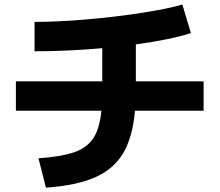

<svg xmlns="http://www.w3.org/2000/svg" viewBox="-20 -783 978 855"><path d="M431.6 -290H50.8V-420.9H435.5V-568.4Q281.2 -554.7 133.8 -554.7V-685.5Q237.3 -685.5 365.2 -696.5Q493.2 -707.5 608.6 -725.3Q724.1 -743.2 792 -762.7L830.1 -635.7Q737.8 -606 585 -585.4V-420.9H886.7V-290H581.1Q570.8 -171.9 528.3 -100.6Q485.8 -29.3 403.1 6.8Q320.3 43 184.6 52.7L151.4 -78.1Q254.9 -85.4 311.5 -105.5Q368.2 -125.5 396 -168.2Q423.8 -210.9 431.6 -290Z"/></svg>

Font: Pretendard ExtraBold
Style: Regular
Weight: 800
Designer: Base glyphs from Inter by Rasmus Andersson; Hangeul glyphs from Noto Sans CJK(Source Han Sans) by Jang Soo-young and Kan
Foundry: Kil Hyung-jin
Version: Version 1.309